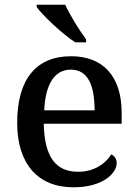

<svg xmlns="http://www.w3.org/2000/svg" viewBox="-20 -786 585 816"><path d="M300 -606H346V-619C317 -657 278 -721 257 -766H136V-756C161 -721 244 -642 300 -606ZM292 10C418 10 476 -50 476 -93C476 -112 464 -125 453 -130C429 -91 381 -56 312 -56C218 -56 169 -117 166 -260H497V-307C497 -465 415 -547 282 -547C135 -547 53 -451 53 -264C53 -91 140 10 292 10ZM382 -317H168C173 -429 212 -490 281 -490C355 -490 382 -421 382 -317Z"/></svg>

Font: Noto Serif Georgian Medium
Style: Regular
Weight: 500
Designer: Monotype Design Team, Akaki Razmadze
Foundry: Google LLC
Version: Version 2.003